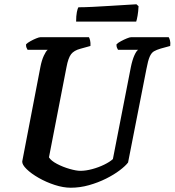

<svg xmlns="http://www.w3.org/2000/svg" viewBox="-20 -878 817 898"><path d="M311 0Q276 0 236 -13Q196 -26 161 -46Q126 -66 104.5 -87Q83 -108 84 -123L169 -565Q175 -596 185 -617.5Q195 -639 203 -645H109Q107 -648 104 -655Q101 -662 102 -671Q109 -678 122.5 -685.5Q136 -693 149.5 -698.5Q163 -704 169 -704H396Q399 -699 401.5 -688.5Q404 -678 403 -663L356 -650Q326 -642 312.5 -624.5Q299 -607 291 -564L209 -142Q219 -126 246.5 -111.5Q274 -97 305.5 -88Q337 -79 356 -79Q381 -79 411 -87Q441 -95 467.5 -108Q494 -121 508 -134L592 -564Q599 -598 608.5 -619Q618 -640 626 -645H532Q530 -648 527 -655Q524 -662 525 -671Q532 -678 546 -685.5Q560 -693 573.5 -698.5Q587 -704 593 -704H769Q772 -700 775 -689Q778 -678 776 -663L732 -651Q712 -645 700 -638Q688 -631 680 -612.5Q672 -594 665 -556L579 -118Q567 -102 540 -81.5Q513 -61 476 -42.5Q439 -24 396.5 -12Q354 0 311 0ZM336 -777Q336 -804 339.5 -821.5Q343 -839 347 -844Q376 -844 415 -846Q454 -848 494.5 -850.5Q535 -853 568 -855Q601 -857 618 -858L628 -849Q627 -825 623.5 -805Q620 -785 617 -777Z"/></svg>

Font: Texturina 72pt 72pt Regular
Style: Bold Italic
Weight: 700
Italic angle: -11°
Designer: Guillermo Torres Carreño
Foundry: Omnibus-Type
Version: Version 1.002; ttfautohint (v1.8.3)